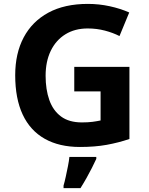

<svg xmlns="http://www.w3.org/2000/svg" viewBox="-20 -744 764 985"><path d="M361 -401H644V-31Q588 -12 527.5 -1Q467 10 390 10Q284 10 209.5 -32Q135 -74 96.5 -156Q58 -238 58 -358Q58 -470 101.5 -552Q145 -634 228 -679Q311 -724 431 -724Q488 -724 543 -712Q598 -700 643 -680L593 -559Q560 -576 518 -587Q476 -598 430 -598Q364 -598 315.5 -568Q267 -538 240.5 -483.5Q214 -429 214 -355Q214 -285 233 -231Q252 -177 293 -146.5Q334 -116 400 -116Q432 -116 454.5 -119Q477 -122 496 -126V-275H361ZM474 71Q464 93 451.5 117.5Q439 142 424.5 168Q410 194 393 221H306V208Q312 188 317.5 162Q323 136 328.5 109Q334 82 336 61H474Z"/></svg>

Font: Noto Sans Cham
Style: Bold
Weight: 700
Version: Version 2.002